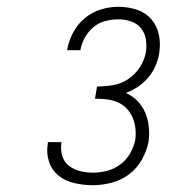

<svg xmlns="http://www.w3.org/2000/svg" viewBox="-20 -863 540 566"><path d="M254 -317Q227 -317 200 -323Q173 -329 153 -345Q133 -361 124.5 -386.5Q116 -412 121 -440V-444H161V-441Q158 -422 163.5 -403.5Q169 -385 183.5 -374Q198 -363 216.5 -358.5Q235 -354 254 -354Q275 -354 296 -359.5Q317 -365 335 -378.5Q353 -392 364 -411.5Q375 -431 379 -452Q381 -469 379 -486Q377 -503 370.5 -517.5Q364 -532 353 -543.5Q342 -555 327 -561.5Q312 -568 295 -570Q278 -572 260 -572L266 -608Q289 -608 313 -612Q337 -616 357.5 -629.5Q378 -643 392 -664.5Q406 -686 410 -709Q413 -728 410 -747Q407 -766 395.5 -780Q384 -794 366 -800Q348 -806 329 -806Q310 -806 290.5 -801Q271 -796 255.5 -783Q240 -770 230 -752Q220 -734 217 -715H178V-716Q182 -741 195 -766Q208 -791 229.5 -809Q251 -827 277 -835Q303 -843 329 -843Q357 -843 383 -834.5Q409 -826 426 -806.5Q443 -787 448.5 -760Q454 -733 449 -705Q446 -686 438 -668Q430 -650 417 -634.5Q404 -619 387 -607.5Q370 -596 351 -589Q371 -580 385.5 -565Q400 -550 408 -531Q416 -512 418.5 -490Q421 -468 418 -446Q413 -419 398.5 -393Q384 -367 361 -349.5Q338 -332 309.5 -324.5Q281 -317 254 -317Z"/></svg>

Font: Iosevka SS18 Extralight
Style: Italic
Weight: 200
Italic angle: -9°
Monospace: yes
Designer: Belleve Invis
Foundry: Belleve Invis
Version: Version 25.1.1; ttfautohint (v1.8.4)